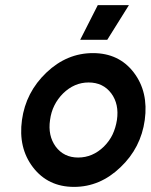

<svg xmlns="http://www.w3.org/2000/svg" viewBox="-20 -720 590 752"><path d="M344 -512Q242 -512 162 -436Q81 -359 66 -250Q51 -141 109 -65Q168 12 270 12Q372 12 452 -65Q532 -141 547 -250Q562 -360 504 -436Q446 -512 344 -512ZM327 -397Q384 -397 416 -354Q447 -312 438 -250Q433 -219 421 -193.5Q409 -168 387 -146Q343 -103 286 -103Q230 -103 198 -146Q167 -189 176 -250Q180 -281 193 -307Q206 -333 227 -354Q271 -397 327 -397ZM294 -564H400L485 -700H363Z"/></svg>

Font: Unageo
Style: SemiBold-Italic
Weight: 600
Designer: Richard Sepsi
Foundry: Richard Sepsi
Version: Version 2.000